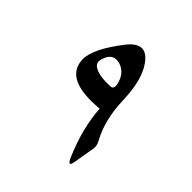

<svg xmlns="http://www.w3.org/2000/svg" viewBox="-167 -684 920 920"><g transform="rotate(45 292.5 -224.0)"><path d="M220 -500Q289 -584 348 -500Q372 -466 384.5 -416.5Q397 -367 399 -302Q403 -173 452 -84Q467 -58 462 -35L444 70Q440 95 432.5 93.5Q425 92 414 66Q356 -70 348 -194Q129 -173 123 -301Q120 -372 220 -500ZM322 -348Q306 -400 260 -414Q206 -429 188 -370Q177 -338 202 -323Q236 -302 310 -306Q317 -306 321 -310Q331 -319 322 -348Z"/></g></svg>

Font: Amiri
Style: Regular
Weight: 400
Designer: Khaled Hosny
Version: Version 0.114